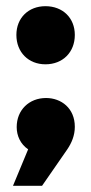

<svg xmlns="http://www.w3.org/2000/svg" viewBox="-20 -497 295 621"><path d="M127 -289C183 -289 222 -328 222 -384C222 -439 183 -477 127 -477C72 -477 33 -439 33 -384C33 -328 72 -289 127 -289ZM129 -180C74 -180 34 -141 34 -86C34 -58 46 -31 71 -14L22 104H116L197 -13C212 -35 222 -59 222 -87C222 -147 178 -180 129 -180Z"/></svg>

Font: Montserrat ExtraBold
Style: Regular
Weight: 800
Designer: Julieta Ulanovsky
Foundry: Julieta Ulanovsky
Version: Version 4.000